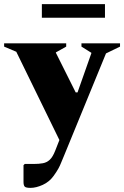

<svg xmlns="http://www.w3.org/2000/svg" viewBox="-65 -670 602 931"><path d="M83 241Q60 241 54.5 234.5Q49 228 49 212V131L55 125H99Q124 125 143 121.5Q162 118 176.5 104.5Q191 91 203 60L223 9L14 -419L-45 -444V-460H256V-444L206 -416V-414L302 -222H311L378 -412V-414L330 -444V-460H517V-444L449 -411L248 79Q238 102 232 117.5Q226 133 218 147.5Q210 162 195 183Q174 212 142 226.5Q110 241 83 241ZM138 -584V-650H444V-584Z"/></svg>

Font: Spectral ExtraBold
Style: Regular
Weight: 800
Designer: Jean-Baptiste Levee
Foundry: Production Type
Version: Version 2.001